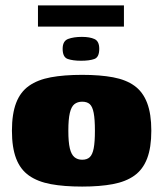

<svg xmlns="http://www.w3.org/2000/svg" viewBox="-20 -681 602 708"><path d="M283 7Q216 7 167.5 -2Q119 -11 87 -33.5Q55 -56 39.5 -96.5Q24 -137 24 -199Q24 -261 39.5 -301.5Q55 -342 87 -364.5Q119 -387 167.5 -396Q216 -405 283 -405Q349 -405 397 -396Q445 -387 476 -364.5Q507 -342 522.5 -301.5Q538 -261 538 -199Q538 -137 522.5 -96.5Q507 -56 475.5 -33.5Q444 -11 396 -2Q348 7 283 7ZM283 -92Q301 -92 311 -101.5Q321 -111 325.5 -134Q330 -157 330 -199Q330 -241 325.5 -264.5Q321 -288 311 -297Q301 -306 283 -306Q266 -306 254.5 -297Q243 -288 237.5 -264.5Q232 -241 232 -199Q232 -157 237.5 -134Q243 -111 254.5 -101.5Q266 -92 283 -92ZM279 -457Q249 -457 230 -463.5Q211 -470 211 -501Q211 -530 231.5 -537.5Q252 -545 282 -545Q311 -545 328.5 -537Q346 -529 346 -501Q346 -470 328 -463.5Q310 -457 279 -457ZM120 -583V-661H437V-583Z"/></svg>

Font: Genos Thin Black
Style: Regular
Weight: 900
Version: Version 1.010